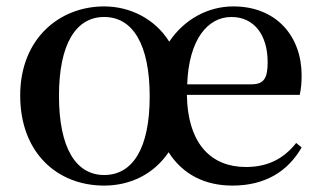

<svg xmlns="http://www.w3.org/2000/svg" viewBox="-20 -563 1003 599"><path d="M305 -17C217 -17 164 -101 164 -264C164 -426 217 -510 305 -510C394 -510 447 -425 447 -262C447 -100 394 -17 305 -17ZM305 16C387 16 460 -20 506 -88C550 -19 619 16 705 16C807 16 878 -28 921 -103L904 -117C866 -69 817 -42 747 -42C642 -42 566 -110 563 -267H915C919 -284 921 -303 921 -328C921 -449 843 -543 708 -543C629 -543 555 -503 508 -433C463 -505 385 -543 305 -543C166 -543 43 -443 43 -265C43 -87 158 16 305 16ZM564 -300C569 -440 628 -510 702 -510C772 -510 815 -455 815 -369C815 -320 804 -300 765 -300Z"/></svg>

Font: Noto Serif CJK KR SemiBold
Style: Regular
Weight: 600
Designer: Ryoko NISHIZUKA 西塚涼子 (kana & ideographs); Frank Grießhammer (Latin, Greek & Cyrillic); Wenlong ZHANG 张文龙 (bopomofo); San
Foundry: Adobe
Version: Version 2.001;hotconv 1.1.0;makeotfexe 2.6.0